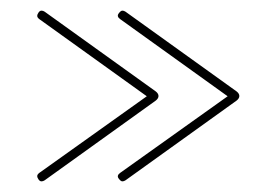

<svg xmlns="http://www.w3.org/2000/svg" viewBox="-20 -369 512 361"><path d="M216 -30Q213 -28 210 -28Q207 -28 203 -33.5Q199 -39 206 -44L408 -188L206 -333Q199 -338 203 -343.5Q207 -349 210 -349Q213 -349 216 -347L425 -197Q430 -193 430 -188.5Q430 -184 425 -180ZM64 -30Q61 -28 58 -28Q55 -28 52.5 -31.5Q50 -35 50 -38Q50 -41 54 -44L256 -188L54 -333Q50 -336 50 -339Q50 -342 52.5 -345.5Q55 -349 58 -349Q61 -349 64 -347L273 -197Q278 -193 278 -188.5Q278 -184 273 -180Z"/></svg>

Font: Flamenco Light
Style: Regular
Weight: 300
Designer: Luciano Vergara
Foundry: Luciano Vergara
Version: Version 1.003